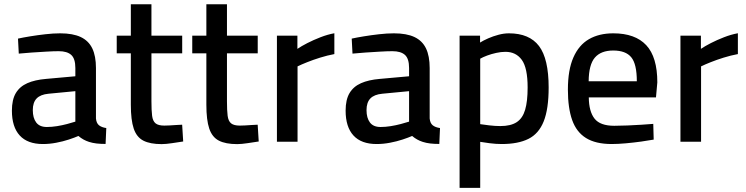

<svg xmlns="http://www.w3.org/2000/svg" viewBox="-20 -668 3515 905"><path d="M182.1 10.9Q109.8 10.9 73 -29.4Q36.1 -69.6 36.1 -146.4Q36.1 -198.2 54.5 -229.1Q72.9 -260.1 108.7 -275.9Q144.5 -291.7 197.3 -296.1L335.2 -308.5V-347.4Q335.2 -391.6 315.7 -409.2Q296.2 -426.7 256.8 -426.7Q232.1 -426.7 197.7 -424.6Q163.4 -422.6 128.7 -420.3Q94.1 -418.1 68.5 -415.3L64.8 -486Q88.2 -491.2 122.5 -496.8Q156.8 -502.4 193.9 -506.6Q231 -510.9 263.7 -510.9Q323.5 -510.9 360.6 -493.4Q397.6 -475.9 415 -439.8Q432.3 -403.7 432.3 -347.4V-109.6Q434.3 -87.6 446.5 -77.6Q458.7 -67.7 481 -64.4L477.7 10.5Q453.8 10.5 435 8.3Q416.2 6.1 399.7 0.8Q385.8 -3.6 373.6 -10.4Q361.4 -17.1 349.6 -27.1Q332 -19.4 304.5 -10.3Q276.9 -1.2 245.2 4.8Q213.5 10.9 182.1 10.9ZM200.7 -69.4Q223.8 -69.4 248.7 -73.4Q273.6 -77.4 296.5 -83.5Q319.5 -89.5 335.2 -94.7V-238.3L208.8 -226.2Q170.9 -222.7 152.7 -203.9Q134.6 -185.2 134.6 -148.9Q134.6 -112.1 150.6 -90.8Q166.6 -69.4 200.7 -69.4Z M741.9 11.3Q687.5 11.3 655.7 -5.1Q623.9 -21.5 610.3 -61.9Q596.7 -102.3 596.7 -174.3V-416.5H530.2V-500H596.7V-647.9H693.8V-500H838.8V-416.5H693.8V-190.3Q693.8 -147.1 697 -122.1Q700.2 -97.2 713.3 -86.6Q726.4 -76 754.4 -76Q764.4 -76 779.7 -76.8Q795 -77.7 810.9 -78.8Q826.8 -79.8 838.6 -80.2L843.5 -1.1Q821.9 2.1 791.9 6.7Q761.9 11.3 741.9 11.3Z M1097.9 11.3Q1043.5 11.3 1011.7 -5.1Q979.9 -21.5 966.3 -61.9Q952.7 -102.3 952.7 -174.3V-416.5H886.2V-500H952.7V-647.9H1049.8V-500H1194.8V-416.5H1049.8V-190.3Q1049.8 -147.1 1053 -122.1Q1056.2 -97.2 1069.3 -86.6Q1082.4 -76 1110.4 -76Q1120.4 -76 1135.7 -76.8Q1151 -77.7 1166.9 -78.8Q1182.8 -79.8 1194.6 -80.2L1199.5 -1.1Q1177.9 2.1 1147.9 6.7Q1117.9 11.3 1097.9 11.3Z M1285.3 0V-500H1381.8V-437.7Q1400.2 -450.2 1428.7 -464.9Q1457.2 -479.5 1490.7 -492.5Q1524.1 -505.5 1556 -511.3V-413.1Q1522.5 -406.8 1489.4 -396.5Q1456.3 -386.2 1428.5 -375.1Q1400.7 -364.1 1382.5 -355.1V0Z M1755.1 10.9Q1682.8 10.9 1646 -29.4Q1609.1 -69.6 1609.1 -146.4Q1609.1 -198.2 1627.5 -229.1Q1645.9 -260.1 1681.7 -275.9Q1717.5 -291.7 1770.3 -296.1L1908.2 -308.5V-347.4Q1908.2 -391.6 1888.7 -409.2Q1869.2 -426.7 1829.8 -426.7Q1805.1 -426.7 1770.7 -424.6Q1736.4 -422.6 1701.7 -420.3Q1667.1 -418.1 1641.5 -415.3L1637.8 -486Q1661.2 -491.2 1695.5 -496.8Q1729.8 -502.4 1766.9 -506.6Q1804 -510.9 1836.7 -510.9Q1896.5 -510.9 1933.6 -493.4Q1970.6 -475.9 1988 -439.8Q2005.3 -403.7 2005.3 -347.4V-109.6Q2007.3 -87.6 2019.5 -77.6Q2031.7 -67.7 2054 -64.4L2050.7 10.5Q2026.8 10.5 2008 8.3Q1989.2 6.1 1972.7 0.8Q1958.8 -3.6 1946.6 -10.4Q1934.4 -17.1 1922.6 -27.1Q1905 -19.4 1877.5 -10.3Q1849.9 -1.2 1818.2 4.8Q1786.5 10.9 1755.1 10.9ZM1773.7 -69.4Q1796.8 -69.4 1821.7 -73.4Q1846.6 -77.4 1869.5 -83.5Q1892.5 -89.5 1908.2 -94.7V-238.3L1781.8 -226.2Q1743.9 -222.7 1725.7 -203.9Q1707.6 -185.2 1707.6 -148.9Q1707.6 -112.1 1723.6 -90.8Q1739.6 -69.4 1773.7 -69.4Z M2146.3 217.4V-500H2242.8V-467.4Q2258.3 -477.2 2281.3 -487.3Q2304.3 -497.4 2329.7 -504.1Q2355.2 -510.9 2378.8 -510.9Q2475.2 -510.9 2520.7 -451Q2566.1 -391 2566.1 -255.5Q2566.1 -154.3 2542.8 -96Q2519.5 -37.6 2470.8 -13.4Q2422.1 10.9 2344.7 10.9Q2317.3 10.9 2288.2 7.1Q2259.2 3.4 2243.5 0.6V217.4ZM2338.4 -73.8Q2387.7 -73.8 2415.7 -92.3Q2443.7 -110.8 2455.3 -150.7Q2467 -190.6 2467 -255.5Q2467 -348.3 2439.4 -386Q2411.8 -423.7 2362.5 -423.7Q2341.5 -423.7 2318.9 -418.6Q2296.2 -413.6 2276.5 -406.3Q2256.8 -399 2243.5 -391.4V-82.8Q2258.6 -80.4 2286.3 -77.1Q2314.1 -73.8 2338.4 -73.8Z M2861.8 10.9Q2787.1 10.5 2742.1 -17.5Q2697 -45.5 2676.9 -102.2Q2656.8 -159 2656.8 -245.6Q2656.8 -338.3 2682.6 -397Q2708.3 -455.7 2756 -483.3Q2803.7 -510.9 2870.7 -510.9Q2974 -510.9 3026.2 -454.9Q3078.3 -399 3078.3 -279.7L3072 -209H2755.3Q2755.9 -142.4 2782.5 -108.7Q2809 -75.1 2875.3 -75.1Q2903.8 -75.1 2937.8 -76.6Q2971.7 -78.1 3004.1 -80.1Q3036.5 -82.1 3059.2 -84.1L3061.2 -10Q3037.2 -5.5 3002.3 -0.7Q2967.4 4.1 2930.3 7.5Q2893.2 10.9 2861.8 10.9ZM2754.7 -284.9H2981.7Q2981.7 -366.1 2955.5 -398Q2929.3 -429.9 2870.7 -429.9Q2812.7 -429.9 2784 -396.6Q2755.3 -363.2 2754.7 -284.9Z M3187.3 0V-500H3283.8V-437.7Q3302.2 -450.2 3330.7 -464.9Q3359.2 -479.5 3392.7 -492.5Q3426.1 -505.5 3458 -511.3V-413.1Q3424.5 -406.8 3391.4 -396.5Q3358.3 -386.2 3330.5 -375.1Q3302.7 -364.1 3284.5 -355.1V0Z"/></svg>

Font: TitilliumWeb ExtraLight
Style: Regular
Weight: 400
Designer: Mohamed Gaber, Accademia di Belle Arti di Urbino and others
Foundry: Kief Type Foundry, Accademia di Belle Arti di Urbino and others
Version: Version 3.000; ttfautohint (v1.8.2)